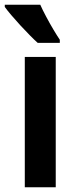

<svg xmlns="http://www.w3.org/2000/svg" viewBox="-47 -786 311 806"><path d="M187 0H57.1V-546.9H187ZM122.1 -766.1Q131.3 -745.1 146.5 -716.6Q161.6 -688 177.5 -661.4Q193.4 -634.8 204.1 -619.1V-606H111.3Q98.1 -617.7 78.9 -637.2Q59.6 -656.7 38.8 -679.2Q18.1 -701.7 0.5 -722.4Q-17.1 -743.2 -26.9 -756.8V-766.1Z"/></svg>

Font: Open Sans Condensed
Style: Bold
Weight: 700
Width: 3
Designer: Monotype Design Team
Foundry: Monotype Imaging Inc.
Version: Version 3.003; ttfautohint (v1.8.4)